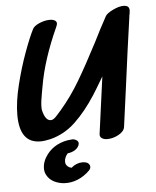

<svg xmlns="http://www.w3.org/2000/svg" viewBox="-54 -681 709 870"><g transform="rotate(-5 300.0 -246.5)"><path d="M540 -635Q570 -635 566 -607Q566 -604 565 -598Q564 -592 563 -589V-587Q553 -520 540.5 -426.5Q528 -333 521 -280L495 -88Q492 -68 466.5 -54Q441 -40 415 -40Q399 -40 389.5 -47Q380 -54 382 -67Q393 -153 417 -325L407 -308Q381 -264 368 -244Q323 -174 272.5 -126Q222 -78 157 -62Q132 -56 112 -56Q18 -56 18 -184Q18 -244 37 -320.5Q56 -397 80.5 -464Q105 -531 123 -566Q130 -580 154.5 -590.5Q179 -601 202 -601Q216 -601 224.5 -596Q233 -591 233 -582Q233 -578 230 -570Q163 -423 143 -303L138 -276Q130 -234 130 -212Q130 -201 131 -196Q143 -145 170 -148Q181 -149 196.5 -167Q212 -185 216 -189Q265 -246 305 -313.5Q345 -381 398 -483Q425 -538 457 -596Q464 -608 491.5 -621.5Q519 -635 540 -635ZM327 78Q327 87 319 95Q295 119 265 131.5Q235 144 202 142Q177 140 156 129Q135 118 124 97Q117 84 117 68Q117 35 141 4Q160 -21 189 -35.5Q218 -50 251 -52Q263 -54 273.5 -48Q284 -42 284 -32Q284 -29 282 -23Q270 3 230 9Q223 17 220 24Q215 34 215 45Q215 53 218 59Q226 72 241 75H243L245 73Q254 65 267 60Q280 55 293 55Q299 55 309 57Q317 59 322 65Q327 71 327 78ZM233 7 231 9Q234 8 233 7Z"/></g></svg>

Font: Sedgwick Ave
Style: Regular
Weight: 400
Designer: Kevin Burke, Pedro Vergani
Foundry: Google, Inc.
Version: Version 1.000